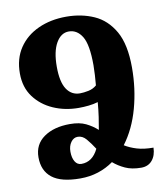

<svg xmlns="http://www.w3.org/2000/svg" viewBox="-82 -791 751 870"><g transform="rotate(-10 293.0 -356.5)"><path d="M355 -317Q335 -311 312 -308.5Q289 -306 266 -306Q203 -306 149.5 -329.5Q96 -353 63 -397.5Q30 -442 30 -506Q30 -574 62.5 -622.5Q95 -671 152 -697Q209 -723 281 -723Q351 -723 408.5 -697.5Q466 -672 500.5 -611.5Q535 -551 535 -444Q535 -347 510.5 -258Q486 -169 437 -104Q461 -89 492.5 -79.5Q524 -70 568 -70Q567 -34 548.5 -12Q530 10 498 10Q455 10 424.5 -4Q394 -18 371 -38Q339 -15 300.5 -2.5Q262 10 218 10Q130 10 88.5 -22.5Q47 -55 47 -117Q47 -176 93 -208.5Q139 -241 213 -241Q257 -241 286 -227Q315 -213 338 -192Q343 -219 347.5 -250Q352 -281 355 -317ZM283 -370Q300 -370 322 -374.5Q344 -379 360 -393Q362 -411 363.5 -440Q365 -469 365 -485Q365 -580 342 -617.5Q319 -655 281 -655Q245 -655 222.5 -616Q200 -577 200 -507Q200 -437 222 -403.5Q244 -370 283 -370ZM194 -117Q194 -89 204.5 -71.5Q215 -54 234 -54Q285 -54 312 -110Q294 -138 277 -158Q260 -178 238 -178Q219 -178 206.5 -160.5Q194 -143 194 -117Z"/></g></svg>

Font: Noto Serif Armenian ExtraCondensed Black
Style: Regular
Weight: 900
Width: 2
Designer: Monotype Design Team
Foundry: Monotype Imaging Inc.
Version: Version 2.008; ttfautohint (v1.8.4.7-5d5b)